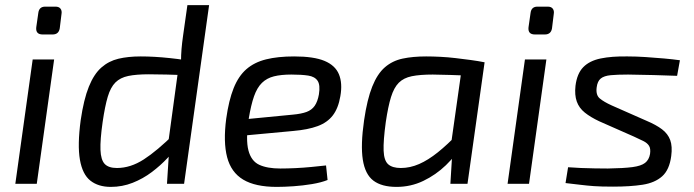

<svg xmlns="http://www.w3.org/2000/svg" viewBox="-20 -720 2720 752"><path d="M192 -487 124 0H40L108 -487ZM197 -694Q211 -694 217 -686Q223 -678 221 -666L214 -609Q210 -585 186 -585H147Q119 -585 122 -613L130 -669Q133 -694 157 -694Z M531 -499Q584 -499 645 -492.5Q706 -486 754 -476L731 -425Q676 -427 632.5 -428Q589 -429 563 -429Q514 -429 482.5 -422.5Q451 -416 432 -397Q413 -378 402 -341Q391 -304 382 -242Q372 -172 373.5 -133Q375 -94 390 -78Q405 -62 438 -62Q491 -62 543 -95.5Q595 -129 664 -197L681 -156Q663 -130 636 -101Q609 -72 574.5 -46Q540 -20 499.5 -4Q459 12 414 12Q365 12 334 -12.5Q303 -37 293 -94.5Q283 -152 296 -249Q308 -331 328 -380.5Q348 -430 377 -455.5Q406 -481 444 -490Q482 -499 531 -499ZM799 -700 701 0H634L641 -110L633 -117L680 -462L689 -478Q689 -504 691 -528Q693 -552 697 -580L714 -700Z M1132 -499Q1209 -499 1251 -481.5Q1293 -464 1307.5 -429Q1322 -394 1313 -343Q1305 -296 1283.5 -268Q1262 -240 1224 -226Q1186 -212 1128 -207L891 -185L900 -249L1127 -271Q1160 -274 1180.5 -281.5Q1201 -289 1212.5 -305.5Q1224 -322 1229 -350Q1235 -387 1224 -403.5Q1213 -420 1187 -424Q1161 -428 1121 -428Q1081 -428 1053 -421Q1025 -414 1006 -395.5Q987 -377 975 -343Q963 -309 954 -254Q942 -173 953 -131Q964 -89 995.5 -74.5Q1027 -60 1078 -60Q1105 -60 1136.5 -61.5Q1168 -63 1199 -66Q1230 -69 1257 -72L1263 -15Q1238 -5 1202 1Q1166 7 1129.5 9.5Q1093 12 1064 12Q980 12 932.5 -16.5Q885 -45 869.5 -104.5Q854 -164 866 -255Q876 -327 895 -374.5Q914 -422 945 -449Q976 -476 1022 -487.5Q1068 -499 1132 -499Z M1649 -499Q1675 -499 1704.5 -497.5Q1734 -496 1764 -492.5Q1794 -489 1823.5 -485Q1853 -481 1878 -476L1840 -423Q1785 -425 1741.5 -426.5Q1698 -428 1675 -428Q1625 -428 1593 -421.5Q1561 -415 1542 -396Q1523 -377 1511.5 -340Q1500 -303 1491 -242Q1481 -169 1482.5 -130Q1484 -91 1500.5 -76.5Q1517 -62 1550 -62Q1586 -62 1621.5 -77.5Q1657 -93 1695 -123.5Q1733 -154 1774 -197L1791 -156Q1766 -111 1726.5 -73Q1687 -35 1638 -11.5Q1589 12 1533 12Q1475 12 1442.5 -12.5Q1410 -37 1401 -94.5Q1392 -152 1406 -249Q1418 -331 1438 -381Q1458 -431 1487.5 -456.5Q1517 -482 1557 -490.5Q1597 -499 1649 -499ZM1792 -476H1878L1811 0H1744L1751 -115L1742 -123Z M2120 -487 2052 0H1968L2036 -487ZM2125 -694Q2139 -694 2145 -686Q2151 -678 2149 -666L2142 -609Q2138 -585 2114 -585H2075Q2047 -585 2050 -613L2058 -669Q2061 -694 2085 -694Z M2438 -499Q2472 -499 2509 -496.5Q2546 -494 2580.5 -491Q2615 -488 2643 -484L2632 -423Q2586 -425 2540 -426Q2494 -427 2440 -428Q2398 -428 2372 -425.5Q2346 -423 2333 -412.5Q2320 -402 2317 -378Q2313 -348 2329 -334.5Q2345 -321 2376 -307L2512 -247Q2550 -231 2573 -213.5Q2596 -196 2605 -171.5Q2614 -147 2609 -109Q2602 -55 2573.5 -29.5Q2545 -4 2497 3.5Q2449 11 2381 11Q2334 11 2306.5 9Q2279 7 2255 4Q2231 1 2195 -3L2205 -65Q2229 -63 2256 -62Q2283 -61 2310 -60.5Q2337 -60 2361 -60Q2423 -61 2457 -65.5Q2491 -70 2506.5 -82Q2522 -94 2526 -117Q2529 -138 2522 -149Q2515 -160 2500 -167.5Q2485 -175 2463 -185L2327 -245Q2293 -261 2270.5 -279Q2248 -297 2239 -322.5Q2230 -348 2234 -384Q2240 -432 2264.5 -457Q2289 -482 2332.5 -491Q2376 -500 2438 -499Z"/></svg>

Font: Exo 2
Style: Italic
Weight: 400
Italic angle: -8°
Designer: Natanael Gama
Foundry: Natanael Gama
Version: Version 2.010